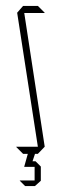

<svg xmlns="http://www.w3.org/2000/svg" viewBox="-20 -520 206 649"><path d="M108 -24 38 -477 58 -500H108L131 -477V-476H62L131 -25V-24L108 0H98V1L90 25H100L118 43V91L98 109H65L47 91V90H97V44H62V43L74 0H58L35 -23V-24Z"/></svg>

Font: Foldit Thin Thin
Style: Regular
Weight: 250
Version: Version 1.003